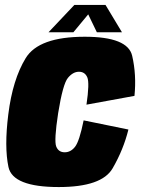

<svg xmlns="http://www.w3.org/2000/svg" viewBox="-20 -751 570 776"><path d="M217.5 5Q391.5 5 435.2 -70.8Q479 -146.5 499 -227.5L318 -264.5Q301 -180.5 283.5 -158Q266 -135.5 241.5 -135.5Q216.5 -135.5 207.2 -159Q198 -182.5 215 -293.5Q234 -411.5 254.5 -436.2Q275 -461 299 -461Q323 -461 332.8 -438.5Q342.5 -416 329.5 -328L523.5 -363.5Q532 -448.5 514.2 -525.5Q496.5 -602.5 322.5 -602.5Q136.5 -602.5 83.8 -516Q31 -429.5 13.5 -288.5Q-3 -157 14.2 -76Q31.5 5 217.5 5ZM176 -620.5H276.5L336.5 -693L371.5 -620.5H473L406.5 -731H280.5Z"/></svg>

Font: Anybody Condensed Black
Style: Italic
Weight: 900
Width: 3
Italic angle: -10°
Version: Version 1.113;gftools[0.9.25]